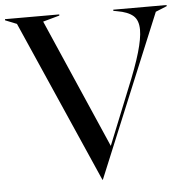

<svg xmlns="http://www.w3.org/2000/svg" viewBox="-67 -763 807 832"><g transform="rotate(-5 336.5 -347.0)"><path d="M35 -687 -15 -707V-712H221V-707L149 -687L394 -125L490 -363Q529 -457 546.5 -517.5Q564 -578 564 -615Q564 -657 541.5 -676.5Q519 -696 472 -704L456 -707V-712H688V-707L639 -687L347 18H345Z"/></g></svg>

Font: Nyght Serif
Style: Regular
Weight: 400
Designer: Maksym Kobuzan
Version: Version 0.410;July 4, 2025;FontCreator 15.0.0.2958 64-bit